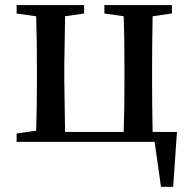

<svg xmlns="http://www.w3.org/2000/svg" viewBox="-20 -546 731 739"><path d="M567.4 -38.1H661.1L646.5 172.9H599.6L575.2 0H43.9V-32.2L119.1 -43Q122.1 -127 122.1 -232.4V-293.9Q122.1 -400.4 119.1 -483.4L43.9 -494.1V-526.4H303.7V-494.1L230.5 -483.4Q227.5 -316.4 227.5 -293.9V-232.4Q227.5 -203.1 230.5 -38.1H456.1Q459 -122.1 459 -232.4V-293.9Q459 -400.4 456.1 -483.4L381.8 -494.1V-526.4H641.6V-494.1L567.4 -483.4Q565.4 -372.1 565.4 -293.9V-232.4Q565.4 -149.4 567.4 -38.1Z"/></svg>

Font: GenYoMin JP SemiBold
Style: Regular
Weight: 600
Version: Version 1.001;PS 1;hotconv 16.6.51;makeotf.lib2.5.65220 DEVE